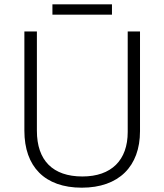

<svg xmlns="http://www.w3.org/2000/svg" viewBox="-20 -860 762 890"><path d="M499 -840H223V-792H499ZM629 -252V-714H572V-248C572 -118 497 -42 362 -42C225 -42 151 -116 151 -254V-714H93V-254C93 -88 187 10 359 10C531 10 629 -89 629 -252Z"/></svg>

Font: Noto Sans Kannada Light
Style: Regular
Weight: 300
Designer: Jelle Bosma - Monotype Design Team
Foundry: Monotype Imaging Inc.
Version: Version 2.005